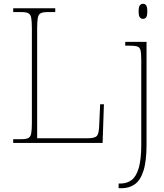

<svg xmlns="http://www.w3.org/2000/svg" viewBox="-20 -758 867 1018"><path d="M50 0V-20H93Q118 -20 130 -26Q142 -32 145.5 -51Q149 -70 149 -108V-606Q149 -645 145.5 -663.5Q142 -682 130 -688Q118 -694 93 -694H50V-714H273V-694H233Q208 -694 196 -688Q184 -682 180.5 -663.5Q177 -645 177 -606V-25H446Q485 -25 495 -39Q505 -53 506 -94L511 -205H531L524 0ZM738 -658Q728 -658 721.5 -666Q715 -674 715 -698Q715 -721 721.5 -729.5Q728 -738 738 -738Q749 -738 755 -729.5Q761 -721 761 -698Q761 -674 755 -666Q749 -658 738 -658ZM609 240V215H620Q654 215 678.5 196Q703 177 716 131.5Q729 86 729 8V-438Q729 -475 725 -491.5Q721 -508 706.5 -512Q692 -516 662 -516H644V-536H757V8Q757 97 740.5 148Q724 199 694 219.5Q664 240 625 240Z"/></svg>

Font: Noto Serif Thin
Style: Regular
Weight: 100
Designer: Monotype Design Team
Foundry: Monotype Imaging Inc.
Version: Version 2.015